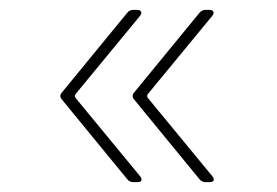

<svg xmlns="http://www.w3.org/2000/svg" viewBox="-20 -475 559 388"><path d="M266 -112Q266 -107 258 -107H249Q242 -107 237 -113L105 -274Q102 -277 102 -281Q102 -285 105 -288L237 -449Q242 -455 249 -455H257Q263 -455 265 -451.5Q267 -448 263 -443L132 -284Q131 -281 132 -278L263 -119Q266 -115 266 -112ZM412 -112Q412 -107 404 -107H395Q388 -107 383 -113L251 -274Q248 -277 248 -281Q248 -285 251 -288L383 -449Q388 -455 395 -455H403Q409 -455 411 -451.5Q413 -448 409 -443L278 -284Q277 -281 278 -278L409 -119Q412 -115 412 -112Z"/></svg>

Font: Barlow Semi Condensed Thin
Style: Regular
Weight: 250
Width: 4
Designer: Jeremy Tribby
Foundry: Tribby Type
Version: Version 1.408